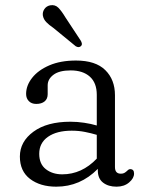

<svg xmlns="http://www.w3.org/2000/svg" viewBox="-20 -707 566 739"><path d="M56.5 -104.5Q56.5 -162 108.8 -200.2Q161 -238.5 251 -238.5Q277.5 -238.5 304 -234.5Q330.5 -230.5 352.5 -224V-342Q352.5 -388 325.8 -412Q299 -436 252 -436Q208 -436 185.8 -419.2Q163.5 -402.5 163.5 -378.5V-344.5Q163.5 -326.5 151.8 -316.8Q140 -307 119.5 -307Q101.5 -307 91 -317.8Q80.5 -328.5 80.5 -345.5Q80.5 -378 103.8 -407.5Q127 -437 170 -455.5Q213 -474 272.5 -474Q348 -474 385.2 -437.2Q422.5 -400.5 422.5 -340.5V-64Q422.5 -38.5 445 -38.5Q453 -38.5 457.8 -41Q462.5 -43.5 466.5 -47Q470 -50 473.2 -53Q476.5 -56 481 -56Q496 -56 496 -39Q496 -21 477 -4.8Q458 11.5 428.5 11.5Q397 11.5 376.8 -4Q356.5 -19.5 356.5 -51V-57Q289 11.5 196.5 11.5Q135 11.5 95.8 -18.2Q56.5 -48 56.5 -104.5ZM131 -115Q131 -75.5 156.5 -55.8Q182 -36 219.5 -36Q295 -36 352.5 -96.5V-188Q331 -194.5 307 -199.2Q283 -204 256 -204Q198.5 -204 164.8 -180.5Q131 -157 131 -115ZM231.5 -640.5 290.5 -551Q294 -545.5 295 -539.8Q296 -534 291.5 -529.5Q283.5 -522 271.5 -529L185.5 -599.5Q168.5 -611 158 -622Q147.5 -633 145 -647Q143 -660.5 150.8 -672Q158.5 -683.5 173 -686.5Q192 -690 204.8 -677Q217.5 -664 231.5 -640.5Z"/></svg>

Font: Fraunces 9pt SuperSoft Light
Style: Regular
Weight: 300
Version: Version 1.000;[b76b70a41]